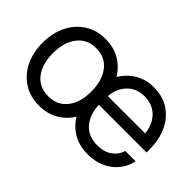

<svg xmlns="http://www.w3.org/2000/svg" viewBox="-82 -806 1097 1097"><g transform="rotate(45 466.0 -257.5)"><path d="M274.4 11.7Q203.1 11.7 149.2 -22.7Q95.2 -57.1 65.2 -117.7Q35.2 -178.2 35.2 -256.8Q35.2 -335.9 65.2 -397Q95.2 -458 149.2 -492.7Q203.1 -527.3 274.4 -527.3Q346.2 -527.3 399.9 -492.7Q453.6 -458 483.6 -397Q513.7 -335.9 513.7 -256.8Q513.7 -178.2 483.6 -117.7Q453.6 -57.1 399.9 -22.7Q346.2 11.7 274.4 11.7ZM274.4 -63.5Q347.7 -63.5 388.7 -116.5Q429.7 -169.4 429.7 -256.8Q429.7 -345.2 388.4 -398.7Q347.2 -452.1 274.4 -452.1Q201.7 -452.1 160.4 -398.9Q119.1 -345.7 119.1 -256.8Q119.1 -168.9 160.2 -116.2Q201.2 -63.5 274.4 -63.5ZM670.4 11.7Q594.7 11.7 541.3 -22.9Q487.8 -57.6 459.5 -118.4Q431.2 -179.2 431.2 -256.8Q431.2 -335.4 460.9 -396.5Q490.7 -457.5 543.5 -492.4Q596.2 -527.3 664.6 -527.3Q736.3 -527.3 789.1 -493.2Q841.8 -459 870.4 -397.9Q898.9 -336.9 898.9 -256.8V-233.9H513.2Q516.1 -158.2 556.6 -110.8Q597.2 -63.5 670.4 -63.5Q725.6 -63.5 760.5 -88.9Q795.4 -114.3 807.1 -154.3H890.1Q880.4 -105 849.6 -67.6Q818.8 -30.3 772.7 -9.3Q726.6 11.7 670.4 11.7ZM514.2 -305.2H815.9Q809.1 -373 768.6 -413.1Q728 -453.1 664.6 -453.1Q601.1 -453.1 561 -413.1Q521 -373 514.2 -305.2Z"/></g></svg>

Font: Inter Display
Style: Regular
Weight: 400
Designer: Rasmus Andersson
Foundry: rsms
Version: Version 4.001;git-9221beed3